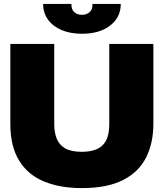

<svg xmlns="http://www.w3.org/2000/svg" viewBox="-20 -954 839 984"><path d="M399 10Q288 10 205.5 -24Q123 -58 78 -131Q33 -204 33 -319V-729H258V-318Q258 -276 270.5 -244Q283 -212 313.5 -194Q344 -176 399 -176Q441 -176 472.5 -188Q504 -200 522 -231Q540 -262 540 -318V-729H766V-319Q766 -221 728.5 -146.5Q691 -72 610 -31Q529 10 399 10ZM400 -781Q340 -781 295.5 -800Q251 -819 226 -853.5Q201 -888 201 -934H346Q345 -906 360.5 -892Q376 -878 399 -878Q424 -878 439.5 -892Q455 -906 454 -934H599Q599 -865 544.5 -823Q490 -781 400 -781Z"/></svg>

Font: Mona Sans Expanded Black
Style: Regular
Weight: 900
Width: 7
Designer: Deni Anggara
Foundry: GitHub
Version: Version 2.000